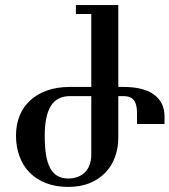

<svg xmlns="http://www.w3.org/2000/svg" viewBox="-20 -736 677 767"><path d="M452.6 -186.5Q452.6 -145.5 439.7 -109.6Q426.8 -73.7 401.4 -46.9Q376 -20 338.6 -4.6Q301.3 10.7 252.9 10.7Q202.6 10.7 163.8 -4.4Q125 -19.5 98.4 -46.6Q71.8 -73.7 57.9 -111.6Q43.9 -149.4 43.9 -194.3Q43.9 -238.3 58.6 -274.2Q73.2 -310.1 101.1 -335.4Q128.9 -360.8 168.7 -374.8Q208.5 -388.7 258.8 -388.7H344.7V-680.2H283.2V-715.8H452.6V-388.7H473.6Q554.2 -388.7 595.7 -357.7Q637.2 -326.7 637.2 -271.5V-240.7H527.3V-285.2Q527.3 -320.3 514.4 -336.2Q501.5 -352.1 473.1 -352.1H452.6ZM260.3 -352.1Q207 -352.1 182.9 -312.3Q158.7 -272.5 158.7 -194.3Q158.7 -151.4 163.6 -119.4Q168.5 -87.4 179.7 -65.9Q190.9 -44.4 208.7 -33.7Q226.6 -22.9 252.9 -22.9Q272 -22.9 288.8 -28.8Q305.7 -34.7 318.1 -46.4Q330.6 -58.1 337.6 -76.4Q344.7 -94.7 344.7 -119.6V-352.1Z"/></svg>

Font: Arian Grqi
Style: Italic
Weight: 400
Italic angle: -15°
Designer: Ruben Hakobyan (Tarumian)
Foundry: Ruben Hakobyan (Tarumian)
Version: Version 1.002